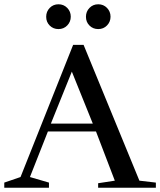

<svg xmlns="http://www.w3.org/2000/svg" viewBox="-30 -878 749 898"><path d="M-10 0V-24L66 -50L312 -668H361L622 -33L699 -24V0H429V-21L507 -33L419 -263H194L110 -50L199 -24V0ZM306 -543 208 -300H404ZM301 -800Q301 -776 284.5 -759Q268 -742 243.5 -742Q219 -742 202.5 -758.5Q186 -775 186 -799.5Q186 -824 202.5 -841Q219 -858 243.5 -858Q268 -858 284.5 -841Q301 -824 301 -800ZM487 -800Q487 -776 470.5 -759Q454 -742 429.5 -742Q405 -742 388.5 -758.5Q372 -775 372 -799.5Q372 -824 388.5 -841Q405 -858 429.5 -858Q454 -858 470.5 -841Q487 -824 487 -800Z"/></svg>

Font: Rufina
Style: Regular
Weight: 400
Designer: Martin Sommaruga
Foundry: Martin Sommaruga
Version: Version 1.001